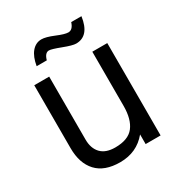

<svg xmlns="http://www.w3.org/2000/svg" viewBox="-171 -816 879 945"><g transform="rotate(-30 268.5 -344.0)"><path d="M203.1 -703.1Q227.5 -703.1 272 -684.6Q316.4 -666 335.9 -666Q361.3 -666 373 -703.1H431.2Q416.5 -599.1 341.8 -599.1Q321.8 -599.1 272 -618.2Q222.2 -637.2 208 -637.2Q185.1 -637.2 174.8 -600.1H117.2Q125.5 -649.4 147.5 -675.8Q170.4 -703.1 203.1 -703.1ZM475.1 -524.9V0H390.1V-54.7Q332.5 15.1 237.8 15.1Q149.4 15.1 104.7 -33.2Q60.1 -81.5 60.1 -167V-524.9H145V-167Q145 -117.2 172.1 -88.6Q199.2 -60.1 252.9 -60.1Q327.1 -60.1 358.6 -100.6Q390.1 -141.1 390.1 -216.8V-524.9Z"/></g></svg>

Font: Miedinger*
Style: Book
Weight: 400
Version: Version 001.000